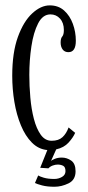

<svg xmlns="http://www.w3.org/2000/svg" viewBox="-20 -548 329 714"><path d="M182.5 146.5Q155.5 146.5 136.5 141.5Q117.5 136.5 110 132.5L122 104.5Q127 108 142.8 112.8Q158.5 117.5 182 117.5Q197.5 117.5 210.5 110Q223.5 102.5 223.5 88.5Q223.5 73 214.8 68.5Q206 64 194.5 64Q186 64 176.2 67.5Q166.5 71 160 78L129.5 76L156 10Q123 7 98.5 -17.8Q74 -42.5 57.8 -81.8Q41.5 -121 33.5 -168.8Q25.5 -216.5 25.5 -266.5Q25.5 -352.5 46.5 -410.5Q67.5 -468.5 99.8 -498.2Q132 -528 165 -528Q197 -528 218.5 -508.8Q240 -489.5 251 -459.2Q262 -429 262 -396.5Q262 -354 234.5 -354Q220.5 -354 213 -364Q205.5 -374 205.5 -390Q205.5 -405.5 211.5 -412.2Q217.5 -419 217.5 -436.5Q217.5 -463 203.2 -478.8Q189 -494.5 167.5 -494.5Q139 -494.5 121.8 -461Q104.5 -427.5 96.8 -375.8Q89 -324 89 -269.5Q89 -228.5 92.8 -185.5Q96.5 -142.5 106 -106Q115.5 -69.5 131.5 -47Q147.5 -24.5 172 -24.5Q198 -24.5 212.5 -38Q227 -51.5 235 -74L259.5 -54Q252 -36.5 235 -17.8Q218 1 189 7.5L169.5 51Q172 47.5 183.5 42.8Q195 38 210 38Q228.5 38 244.8 49.2Q261 60.5 261 89Q261 121 235 133.8Q209 146.5 182.5 146.5Z"/></svg>

Font: Imbue 10pt Light
Style: Regular
Weight: 300
Designer: Tyler Finck
Foundry: Etcetera Type Company
Version: Version 1.102; ttfautohint (v1.8.3)